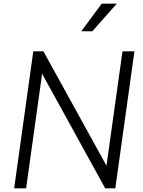

<svg xmlns="http://www.w3.org/2000/svg" viewBox="-20 -1024 778 1044"><path d="M57 0 161 -745H216L559 -123L646 -745H711L607 0H552L209 -623L122 0ZM422 -854 533 -1004H615L482 -854Z"/></svg>

Font: Plus Jakarta Sans Light
Style: Italic
Weight: 300
Italic angle: -8°
Designer: Gumpita Rahayu
Foundry: Tokotype
Version: Version 2.071; ttfautohint (v1.8.4.7-5d5b);gftools[0.9.29]